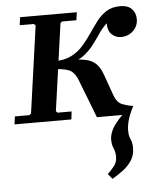

<svg xmlns="http://www.w3.org/2000/svg" viewBox="-73 -524 685 847"><g transform="rotate(-5 270.0 -101.0)"><path d="M168 -42 175 -35H237L233 0H-19L-14 -35H50L58 -42L112 -427L104 -434H42L47 -469H298L293 -434H229L222 -427ZM346 0 281 -168Q266 -208 238.5 -217.5Q211 -227 173 -227L178 -262H241Q287 -262 316 -256.5Q345 -251 363 -234.5Q381 -218 393 -185L428 -87Q440 -56 463 -47.5Q486 -39 510 -35L475 0ZM491 -479Q524 -479 541.5 -461.5Q559 -444 559 -416Q559 -385 537 -364Q515 -343 483 -343Q460 -343 442.5 -359Q425 -375 425 -409Q404 -389 388.5 -366Q373 -343 356 -320.5Q339 -298 316 -279Q293 -260 259 -249Q225 -238 174 -238L178 -262Q224 -262 255 -277.5Q286 -293 308 -318Q330 -343 348.5 -370.5Q367 -398 386 -423Q405 -448 430 -463.5Q455 -479 491 -479ZM510 -35Q492 -1 485 24.5Q478 50 478 70Q478 90 482 100.5Q486 111 489.5 120.5Q493 130 493 148Q493 181 477.5 204.5Q462 228 438.5 245.5Q415 263 391 277L372 254Q389 238 402 221.5Q415 205 415 181Q415 160 407.5 143.5Q400 127 400 105Q400 71 427 35.5Q454 0 498 -35Z"/></g></svg>

Font: Brygada 1918 SemiBold
Style: Italic
Weight: 600
Italic angle: -8°
Designer: Mateusz Machalski | Borys Kosmynka | Przemek Hoffer
Foundry: NIEPODLEGLA 2018
Version: Version 3.006